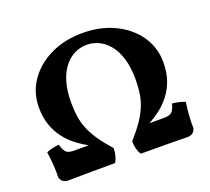

<svg xmlns="http://www.w3.org/2000/svg" viewBox="-118 -834 1079 986"><g transform="rotate(-20 422.0 -341.5)"><path d="M97.2 2Q78.8 2 68 -6.4Q57.2 -14.8 52.6 -30.4Q53.8 -57.6 51.4 -95.4Q49 -133.2 43.2 -171Q55.2 -176.8 75 -181.4Q94.8 -186 112.6 -187.4Q121.6 -154 134.3 -143Q147 -132 175.6 -132H284L266.8 -126.4Q228.8 -146 195.3 -171.4Q161.8 -196.8 136.4 -230.1Q111 -263.4 96.4 -305.8Q81.8 -348.2 81.8 -402Q81.8 -482 125.7 -546.1Q169.6 -610.2 246.6 -647.6Q323.6 -685 422 -685Q520.4 -685 597.4 -647.6Q674.4 -610.2 718.3 -546.1Q762.2 -482 762.2 -402Q762.2 -348.2 747.6 -305.8Q733 -263.4 707.6 -230.1Q682.2 -196.8 648.7 -171.4Q615.2 -146 577.2 -126.4L560 -132H668.4Q697 -132 709.7 -143Q722.4 -154 731.4 -187.4Q749.2 -186 769 -181.4Q788.8 -176.8 800.8 -171Q795 -133.2 792.6 -95.4Q790.2 -57.6 791.4 -30.4Q786.8 -14.8 776 -6.4Q765.2 2 746.8 2Q718.8 1.4 660.9 0.7Q603 0 492.2 0Q473.4 -28.8 472.6 -74.6Q510.8 -117.6 535.2 -153.2Q559.6 -188.8 573.4 -222.2Q587.2 -255.6 592.6 -291.1Q598 -326.6 598 -368.4Q598 -434.8 583.2 -482.6Q568.4 -530.4 543.3 -561Q518.2 -591.6 486.6 -606.2Q455 -620.8 422 -620.8Q389 -620.8 357.4 -606.2Q325.8 -591.6 300.7 -561Q275.6 -530.4 260.8 -482.6Q246 -434.8 246 -368.4Q246 -326.6 251.4 -291.1Q256.8 -255.6 270.6 -222.2Q284.4 -188.8 308.8 -153.2Q333.2 -117.6 371.4 -74.6Q370.6 -28.8 351.8 0Q241 0 183.1 0.7Q125.2 1.4 97.2 2Z"/></g></svg>

Font: Vollkorn
Style: Regular
Weight: 400
Designer: Friedrich Althausen
Foundry: Friedrich Althausen
Version: Version 4.104